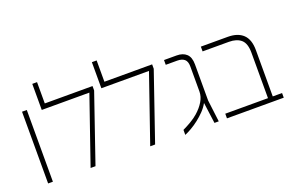

<svg xmlns="http://www.w3.org/2000/svg" viewBox="-96 -1112 2234 1474"><g transform="rotate(-20 1021.5 -375.0)"><path d="M89 0V-586H128V0Z M275 -586H665V-550L476 0H436L625 -547H236V-760H275Z M762 -586H1152V-550L963 0H923L1112 -547H723V-760H762Z M1206 10V-31Q1240 -47 1274.5 -67.5Q1309 -88 1334 -110Q1375 -146 1398.5 -185.5Q1422 -225 1422 -266V-470Q1422 -512 1401.5 -529.5Q1381 -547 1343 -547H1249V-586H1352Q1403 -586 1432 -559Q1461 -532 1461 -474V-178L1483 0H1448L1425 -170H1424Q1407 -139 1380 -111Q1353 -83 1322 -59Q1291 -35 1260.5 -17.5Q1230 0 1206 10Z M1899 0V-410Q1899 -485 1864 -516Q1829 -547 1765 -547H1550V-586H1770Q1851 -586 1894.5 -544.5Q1938 -503 1938 -416V0ZM1550 0V-38H2014V0Z"/></g></svg>

Font: Noto Sans Hebrew ExtraLight
Style: Regular
Weight: 250
Designer: Monotype Design Team
Foundry: Monotype Imaging Inc.
Version: Version 2.003